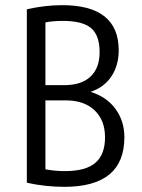

<svg xmlns="http://www.w3.org/2000/svg" viewBox="-20 -719 551 744"><path d="M229 5Q194 5 156.5 1Q119 -3 84 -11V-683Q119 -691 153.5 -695Q188 -699 221 -699Q440 -699 440 -524Q440 -466 412 -423.5Q384 -381 331 -363Q393 -344 427.5 -297Q462 -250 462 -187Q462 5 229 5ZM156 -389H229Q295 -389 330.5 -422Q366 -455 366 -517Q366 -582 333 -610Q300 -638 224 -638Q183 -638 156 -632ZM232 -56Q312 -56 349.5 -88Q387 -120 387 -187Q387 -253 346.5 -291.5Q306 -330 235 -330H156V-63Q191 -56 232 -56Z"/></svg>

Font: Ubuntu Sans Condensed
Style: Regular
Weight: 400
Width: 3
Designer: Dalton Maag Ltd
Foundry: Dalton Maag Ltd
Version: Version 1.006; ttfautohint (v1.8.4.7-5d5b)